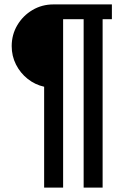

<svg xmlns="http://www.w3.org/2000/svg" viewBox="-20 -688 554 870"><path d="M180 162V-295Q139 -304 105.5 -330.5Q72 -357 52.5 -395.5Q33 -434 33 -479Q33 -531 58.5 -574Q84 -617 127 -642.5Q170 -668 222 -668H487V-601H445V162H359V-601H266V162Z"/></svg>

Font: Atkinson Hyperlegible Next Medium
Style: Regular
Weight: 500
Designer: Elliott Scott, Megan Eiswerth, Linus Boman, Theodore Petrosky, Letters from Sweden
Foundry: Applied Design Works, Letters from Sweden
Version: Version 2.001